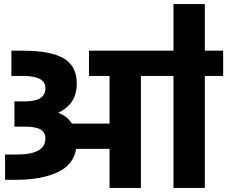

<svg xmlns="http://www.w3.org/2000/svg" viewBox="-20 -923 1116 943"><path d="M1076 -550H986V0H832V-550H672V0H518V-192H354Q341 -112 260.5 -76Q180 -40 63 -40H5V-164H63Q203 -164 203 -243Q203 -273 179 -287Q155 -301 102 -301H51V-425H103Q203 -425 203 -489Q203 -521 175 -535.5Q147 -550 93 -550H36V-674H93Q228 -674 292.5 -636.5Q357 -599 357 -513Q357 -462 334.5 -426.5Q312 -391 266 -369Q310 -353 333 -316H518V-550H417V-674H832V-903H986V-674H1076Z"/></svg>

Font: Biryani Black
Style: Regular
Weight: 900
Designer: Dan Reynolds and Mathieu Reguer
Foundry: Dan Reynolds and Mathieu Reguer
Version: Version 1.004; ttfautohint (v1.1) -l 5 -r 5 -G 72 -x 0 -D la